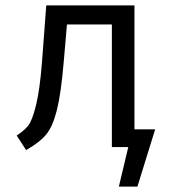

<svg xmlns="http://www.w3.org/2000/svg" viewBox="-20 -547 640 714"><path d="M480 -66H557L491 147H422L457 0H396V-456H229L217 -317Q207 -199 191.5 -137.5Q176 -76 151.5 -46.5Q127 -17 77 11L42 -43Q70 -61 85 -80Q100 -99 114 -156Q128 -213 136 -314L152 -527H480Z"/></svg>

Font: Fira Mono
Style: Regular
Weight: 400
Designer: Carrois Corporate & Edenspiekermann AG
Foundry: Carrois Corporate GbR & Edenspiekermann AG
Version: Version 3.206;PS 003.206;hotconv 1.0.70;makeotf.lib2.5.58329